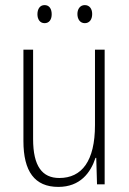

<svg xmlns="http://www.w3.org/2000/svg" viewBox="-20 -817 507 754"><path d="M127 -761C127 -741 137 -726 155 -726C173 -726 183 -740 183 -761C183 -783 173 -797 155 -797C137 -797 127 -782 127 -761ZM284 -762C284 -741 295 -726 313 -726C331 -726 342 -740 342 -762C342 -783 331 -797 313 -797C295 -797 284 -782 284 -762ZM391 -622H353V-326C353 -184 301 -118 213 -118C146 -118 110 -164 110 -271V-622H72V-263C72 -144 116 -83 209 -83C295 -83 336 -139 355 -197H358L361 -93H391Z"/></svg>

Font: Noto Sans Kannada UI Condensed ExtraLight
Style: Regular
Weight: 200
Width: 3
Designer: Jelle Bosma - Monotype Design Team
Foundry: Monotype Imaging Inc.
Version: Version 2.005